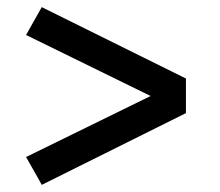

<svg xmlns="http://www.w3.org/2000/svg" viewBox="-20 -609 616 538"><path d="M97 -91 501 -292V-389L97 -589L53 -511L402 -340L53 -169L86 -111Z"/></svg>

Font: Iosevka Sparkle Medium
Style: Regular
Weight: 500
Designer: Belleve Invis
Foundry: Belleve Invis
Version: Version 4.5.0; ttfautohint (v1.8.3)